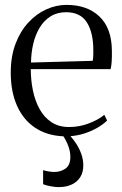

<svg xmlns="http://www.w3.org/2000/svg" viewBox="-20 -547 500 786"><path d="M220 219Q206.5 219 187.2 215.5Q168 212 156.5 207V149.5Q167 153 180 155Q193 157 202.5 157Q228.5 157 248.2 143Q268 129 268 95.5Q268 73 259.5 50.5Q251 28 239.5 11Q171.5 8 123.2 -24.5Q75 -57 49.5 -114.5Q24 -172 24 -249.5Q24 -316 43.5 -367.5Q63 -419 96 -454.8Q129 -490.5 169.8 -508.8Q210.5 -527 252.5 -527Q337 -527 387 -479.5Q437 -432 438 -341Q438.5 -312 437.2 -294.8Q436 -277.5 433 -264H106Q106 -220 114.5 -177.8Q123 -135.5 141.5 -101.5Q160 -67.5 190 -47.2Q220 -27 263 -27Q306 -27 345.5 -42.5Q385 -58 407 -77L418.5 -53.5Q402 -37.5 378.2 -23.8Q354.5 -10 326.5 -1Q298.5 8 268.5 10.5Q280.5 23.5 292.8 42.5Q305 61.5 313 84Q321 106.5 321 130.5Q321 158 308.8 177.8Q296.5 197.5 274 208.2Q251.5 219 220 219ZM107 -291 359.5 -298Q361.5 -309 361.8 -320Q362 -331 362 -341Q362 -414 335.5 -455.5Q309 -497 250.5 -497Q214 -497 187 -480Q160 -463 142.5 -434Q125 -405 116.2 -368Q107.5 -331 107 -291Z"/></svg>

Font: Merriweather 120pt Light
Style: Regular
Weight: 300
Version: Version 2.100